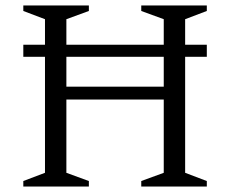

<svg xmlns="http://www.w3.org/2000/svg" viewBox="-20 -680 839 700"><path d="M65 0V-20L144 -50V-473H65V-517H144V-610L65 -640V-660H304V-640L222 -610V-517H577V-610L495 -640V-660H734V-640L655 -610V-517H734V-473H655V-50L734 -20V0H495V-20L577 -50V-317H222V-50L304 -20V0ZM222 -364H577V-473H222Z"/></svg>

Font: Spectral Light
Style: Regular
Weight: 300
Designer: Jean-Baptiste Levee
Foundry: Production Type
Version: Version 2.001